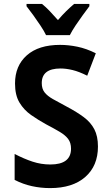

<svg xmlns="http://www.w3.org/2000/svg" viewBox="-20 -954 570 984"><path d="M237 10Q189 10 143.5 0Q98 -10 55 -32V-165Q103 -140 147 -125.5Q191 -111 238 -111Q344 -111 344 -192Q344 -222 329.5 -241.5Q315 -261 286.5 -278Q258 -295 216 -317Q176 -339 139.5 -364.5Q103 -390 80 -428Q57 -466 57 -526Q57 -617 117.5 -670.5Q178 -724 288 -724Q331 -724 377 -714.5Q423 -705 471 -681L427 -566Q385 -587 352 -595Q319 -603 290 -603Q194 -603 194 -528Q194 -499 208.5 -480.5Q223 -462 251.5 -446Q280 -430 323 -407Q374 -380 409.5 -353.5Q445 -327 463.5 -291.5Q482 -256 482 -203Q482 -104 417 -47Q352 10 237 10ZM216 -774Q206 -795 188 -822Q170 -849 151 -875.5Q132 -902 116 -922V-934H195Q214 -919 234.5 -897.5Q255 -876 277 -851Q300 -878 319.5 -897Q339 -916 360 -934H438V-922Q423 -902 404 -876Q385 -850 367 -823Q349 -796 338 -774Z"/></svg>

Font: Noto Sans Mono Condensed
Style: Bold
Weight: 700
Width: 3
Designer: Monotype Design Team
Foundry: Monotype Imaging Inc.
Version: Version 2.014